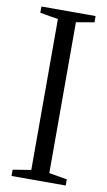

<svg xmlns="http://www.w3.org/2000/svg" viewBox="-85 -786 463 829"><g transform="rotate(10 146.0 -371.5)"><path d="M107 -40.5V-702L27.5 -715.5V-743H265V-715.5L186 -702V-40.5L265 -27V0H27.5V-27.5Z"/></g></svg>

Font: Merriweather 96pt Light
Style: Regular
Weight: 300
Version: Version 2.100